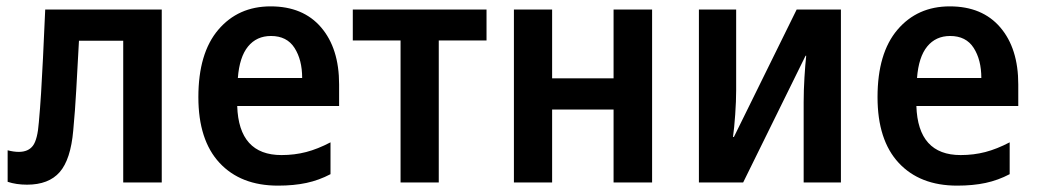

<svg xmlns="http://www.w3.org/2000/svg" viewBox="-20 -573 3258 603"><path d="M65 7Q31 7 4 -2V-101Q23 -96 39 -96Q69 -96 83.5 -115.5Q98 -135 102 -189Q106 -233 109 -280.5Q112 -328 115 -390.5Q118 -453 122 -543H488V0H367V-445H228Q223 -355 219.5 -291Q216 -227 210 -163Q202 -72 167.5 -32.5Q133 7 65 7Z M853 10Q736 10 669.5 -61.5Q603 -133 603 -268Q603 -406 665.5 -479.5Q728 -553 830 -553Q932 -553 988.5 -487Q1045 -421 1045 -308V-240H725Q730 -86 864 -86Q905 -86 941.5 -95.5Q978 -105 1018 -126V-26Q982 -7 942.5 1.5Q903 10 853 10ZM727 -328H929Q929 -385 905 -422.5Q881 -460 831 -460Q786 -460 759 -427Q732 -394 727 -328Z M1238 0V-446H1088V-543H1508V-446H1358V0Z M1594 0V-543H1714V-327H1907V-543H2028V0H1907V-229H1714V0Z M2175 0V-543H2292V-289Q2292 -256 2289 -213Q2286 -170 2282 -143H2285L2482 -543H2621V0H2504V-252Q2504 -289 2506.5 -330Q2509 -371 2512 -398H2510L2314 0Z M2986 10Q2869 10 2802.5 -61.5Q2736 -133 2736 -268Q2736 -406 2798.5 -479.5Q2861 -553 2963 -553Q3065 -553 3121.5 -487Q3178 -421 3178 -308V-240H2858Q2863 -86 2997 -86Q3038 -86 3074.5 -95.5Q3111 -105 3151 -126V-26Q3115 -7 3075.5 1.5Q3036 10 2986 10ZM2860 -328H3062Q3062 -385 3038 -422.5Q3014 -460 2964 -460Q2919 -460 2892 -427Q2865 -394 2860 -328Z"/></svg>

Font: Noto Sans SemiCondensed SemiBold
Style: Regular
Weight: 600
Width: 4
Designer: Monotype Design Team
Foundry: Monotype Imaging Inc.
Version: Version 2.013; ttfautohint (v1.8.4.7-5d5b)